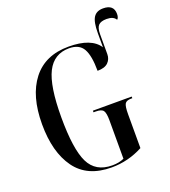

<svg xmlns="http://www.w3.org/2000/svg" viewBox="-155 -975 973 1098"><g transform="rotate(-20 332.0 -426.0)"><path d="M336 10Q437 10 527 -38V-245Q527 -292 536 -307Q545 -322 574 -322H581V-332H345V-322H359Q394 -322 404.5 -307Q415 -292 415 -248V-14Q385 0 343 0Q242 0 202 -82Q162 -164 162 -358Q162 -548 204 -631Q246 -714 338 -714Q400 -714 424 -671.5Q448 -629 448 -537Q492 -537 512.5 -557Q533 -577 533 -608V-729Q533 -767 547.5 -782.5Q562 -798 597 -798Q639 -798 653 -773Q664 -782 664 -805Q664 -862 599 -862Q559 -862 541 -834.5Q523 -807 523 -739V-653Q477 -724 339 -724Q196 -724 120.5 -627Q45 -530 45 -358Q45 -188 116.5 -89Q188 10 336 10Z"/></g></svg>

Font: Noto Serif Display Condensed Semi
Style: Regular
Weight: 600
Width: 3
Designer: Monotype Design Team
Foundry: Monotype Imaging Inc.
Version: Version 1.900